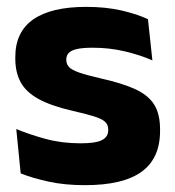

<svg xmlns="http://www.w3.org/2000/svg" viewBox="-20 -524 506 556"><path d="M225.9 12.2Q167.3 12.2 120.3 1.9Q73.4 -8.5 39.9 -21.9L27.1 -150.4Q65.5 -134.4 112.2 -121.7Q159 -109 213.5 -109Q257.2 -109 275.3 -118.3Q293.4 -127.6 293.4 -147.1V-149Q293.4 -162.7 284.3 -171.3Q275.2 -179.8 252.2 -187Q229.3 -194.2 188.3 -203.5Q126.8 -217.8 91 -237.7Q55.1 -257.6 39.7 -286.2Q24.3 -314.8 24.3 -354.5V-358.6Q24.3 -431.6 76.4 -467.9Q128.5 -504.1 229.5 -504.1Q286.5 -504.1 332.1 -493.6Q377.7 -483 408.5 -468.4L421.3 -349.2Q385.7 -364.8 341.4 -375.3Q297.1 -385.8 248.6 -385.8Q219 -385.8 202.2 -381.9Q185.4 -377.9 178.7 -370.3Q172 -362.8 172 -352.1V-350.3Q172 -338.4 179.9 -329.9Q187.8 -321.4 209.2 -313.9Q230.6 -306.5 270.7 -297.2Q332.3 -283.5 370.4 -266.3Q408.4 -249.2 426 -221.9Q443.5 -194.7 443.5 -149.3V-144.9Q443.5 -65.4 390 -26.6Q336.5 12.2 225.9 12.2Z"/></svg>

Font: Anek Malayalam Medium
Style: Regular
Weight: 500
Designer: Maithili Shingre (Malayalam) & Yesha Goshar (Latin)
Foundry: Ek Type
Version: Version 1.003